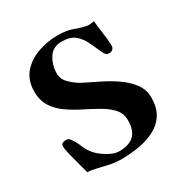

<svg xmlns="http://www.w3.org/2000/svg" viewBox="-133 -642 712 747"><g transform="rotate(-30 223.0 -268.0)"><path d="M422 -147Q422 -100 402 -70.5Q382 -41 349 -25Q316 -9 277.5 -3Q239 3 201 3Q176 3 152 -2Q128 -7 104 -13Q94 -15 83 -17.5Q72 -20 61 -20Q57 -34 49.5 -61.5Q42 -89 35.5 -115.5Q29 -142 29 -153Q29 -164 36 -167Q43 -170 51 -170Q63 -170 69 -161Q84 -140 93 -117Q102 -94 121 -74Q135 -59 161.5 -43.5Q188 -28 209 -28Q254 -28 276.5 -49Q299 -70 299 -116Q299 -147 280 -168Q261 -189 231.5 -206Q202 -223 169 -239.5Q136 -256 106.5 -276Q77 -296 58 -324.5Q39 -353 39 -394Q39 -445 67 -477Q95 -509 138.5 -524Q182 -539 226 -539Q246 -539 265 -536Q284 -533 303 -525Q312 -522 327.5 -517.5Q343 -513 352 -513Q365 -513 377 -516Q379 -488 383.5 -460Q388 -432 389 -404V-401Q390 -391 383.5 -384.5Q377 -378 368 -378Q358 -378 353.5 -382Q349 -386 345 -394Q332 -423 319.5 -449.5Q307 -476 286.5 -493Q266 -510 228 -510Q188 -510 169 -479Q150 -448 150 -413Q150 -385 171 -365Q192 -345 214 -333Q241 -319 276.5 -302Q312 -285 345 -263Q378 -241 400 -212.5Q422 -184 422 -147Z"/></g></svg>

Font: Kaisei Tokumin
Style: Bold
Weight: 700
Designer: Font-Kai, 金井和夫
Foundry: KAZUO KANAI
Version: Version 5.003